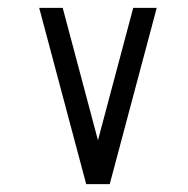

<svg xmlns="http://www.w3.org/2000/svg" viewBox="-20 -470 480 490"><path d="M80 -450H140L230 -112L320 -450H380L260 0H200Z"/></svg>

Font: SOV_Station
Style: Book
Weight: 400
Version: Version 1.00